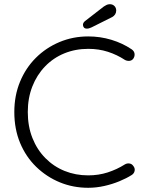

<svg xmlns="http://www.w3.org/2000/svg" viewBox="-20 -882 693 912"><path d="M605 -648Q617 -640 619 -627.5Q621 -615 613 -603Q606 -594 595 -593Q584 -592 574 -597Q536 -622 492.5 -636Q449 -650 399 -650Q338 -650 285.5 -628.5Q233 -607 194 -566.5Q155 -526 133.5 -471Q112 -416 112 -350Q112 -282 134 -226.5Q156 -171 195.5 -131Q235 -91 287 -70Q339 -49 399 -49Q448 -49 491.5 -63Q535 -77 573 -101Q583 -107 594.5 -105.5Q606 -104 613 -94Q622 -83 619.5 -70.5Q617 -58 606 -51Q581 -35 547 -21Q513 -7 475 1.5Q437 10 399 10Q327 10 264 -16Q201 -42 152 -89.5Q103 -137 75.5 -203Q48 -269 48 -350Q48 -428 75 -493.5Q102 -559 150 -607Q198 -655 262 -682Q326 -709 399 -709Q456 -709 509 -693Q562 -677 605 -648ZM393 -746Q383 -746 378.5 -751.5Q374 -757 374 -764Q374 -769 376.5 -773.5Q379 -778 384 -782L473 -851Q479 -855 486 -858.5Q493 -862 502 -862Q515 -862 523.5 -853.5Q532 -845 532 -832Q532 -822 527 -814Q522 -806 513 -801L415 -752Q410 -750 404.5 -748Q399 -746 393 -746Z"/></svg>

Font: Quicksand Light
Style: Regular
Weight: 400
Version: Version 3.004